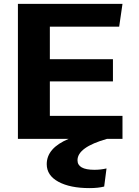

<svg xmlns="http://www.w3.org/2000/svg" viewBox="-20 -713 713 986"><path d="M72 0V-693H609L592 -576H236V-409H560V-295H236V-118H609V0H530Q378 43 378 110Q378 159 465 159Q497 159 527 152L515 245Q484 253 440 253Q340 253 280 220.5Q220 188 220 130Q220 47 333 0Z"/></svg>

Font: Fix15 Mono
Style: Bold
Weight: 700
Designer: Carrois Corporate & Edenspiekermann AG
Foundry: Carrois Corporate GbR & Edenspiekermann AG
Version: Version 3.206